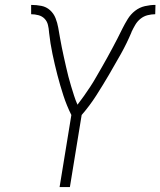

<svg xmlns="http://www.w3.org/2000/svg" viewBox="-20 -763 654 783"><path d="M223 0 271 -294Q252 -332 238.5 -373.5Q225 -415 214 -457.5Q203 -500 194 -543Q185 -586 180 -631V-632Q179 -647 175.5 -661.5Q172 -676 162 -686.5Q152 -697 137 -701Q122 -705 107 -705V-743Q129 -743 149 -739Q169 -735 184 -721.5Q199 -708 206.5 -689Q214 -670 217.5 -650Q221 -630 224.5 -610Q228 -590 232 -570Q236 -550 240.5 -530Q245 -510 249.5 -490Q254 -470 259 -450.5Q264 -431 270 -411.5Q276 -392 282 -373Q288 -354 296 -336Q310 -354 323 -372.5Q336 -391 348.5 -410Q361 -429 372 -448.5Q383 -468 394.5 -487.5Q406 -507 416.5 -526.5Q427 -546 438 -566Q449 -586 459 -606Q469 -626 479 -646Q489 -666 501 -685.5Q513 -705 531 -719Q549 -733 571 -738Q593 -743 614 -743L613 -705Q598 -705 582 -701Q566 -697 553 -686.5Q540 -676 531.5 -661.5Q523 -647 516 -632V-631Q497 -586 473 -543Q449 -500 424 -457.5Q399 -415 372.5 -373.5Q346 -332 313 -294L265 0Z"/></svg>

Font: Iosevka Extralight Extended
Style: Italic
Weight: 200
Width: 7
Italic angle: -9°
Monospace: yes
Designer: Belleve Invis
Foundry: Belleve Invis
Version: Version 32.5.0; ttfautohint (v1.8.4)